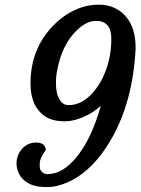

<svg xmlns="http://www.w3.org/2000/svg" viewBox="-20 -779 595 811"><path d="M73.2 -150.4Q97.7 -176.8 131.3 -176.8Q154.8 -176.8 163.6 -167.5Q178.7 -151.9 170.4 -140.6Q148.9 -110.8 147.9 -90.8Q147 -70.8 149.9 -63.5Q152.8 -56.2 158.2 -51.8Q167.5 -43.5 181.2 -43.5Q247.6 -43.5 308.6 -122.1Q369.6 -200.7 405.8 -332.5Q374 -302.7 331.8 -284.7Q289.6 -266.6 255.1 -266.6Q220.7 -266.6 196.5 -274.7Q172.4 -282.7 152.8 -301.8Q108.9 -343.8 108.9 -426.8Q108.9 -568.4 200.2 -666Q255.9 -725.6 325.2 -748Q359.4 -759.3 398.2 -759.3Q437 -759.3 467.3 -743.9Q497.6 -728.5 516.6 -703.1Q552.7 -655.8 552.7 -580.1Q552.7 -575.7 552.7 -571.3Q552.7 -566.9 552.2 -562.5Q537.6 -319.3 426.8 -153.8Q356.4 -48.8 265.6 -8.8Q219.7 11.2 179.7 11.2Q139.6 11.2 116.7 2.7Q93.8 -5.9 78.9 -20Q64 -34.2 56.9 -52.5Q49.8 -70.8 49.8 -88.9Q49.8 -106.9 56.2 -122.8Q62.5 -138.7 73.2 -150.4ZM385.7 -690.9Q345.7 -690.9 304.7 -651.4Q244.6 -593.8 223.1 -490.2Q216.3 -457.5 216.3 -432.1Q216.3 -406.7 219.5 -390.6Q222.7 -374.5 229.5 -362.3Q243.7 -335 269.5 -335Q295.4 -335 317.4 -345.2Q339.4 -355.5 359.1 -374Q378.9 -392.6 395.5 -418.2Q412.1 -443.8 424.3 -474.6Q450.2 -539.1 450.2 -615Q450.2 -690.9 385.7 -690.9Z"/></svg>

Font: Courgette
Style: Regular
Weight: 400
Designer: Karolina Lach
Foundry: Sorkin Type Co.
Version: Version 1.002